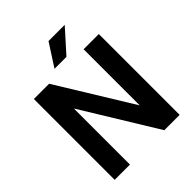

<svg xmlns="http://www.w3.org/2000/svg" viewBox="-243 -1048 1194 1194"><g transform="rotate(-45 354.0 -450.5)"><path d="M639.2 -710.9V0H504.4L202.1 -493.2V0H67.9V-710.9H202.1L505.4 -217.3V-710.9ZM291.5 -752.9 387.2 -901.4H529.8L396.5 -752.9Z"/></g></svg>

Font: Vazirmatn RD FD SemiBold
Style: Regular
Weight: 600
Designer: Saber Rastikerdar
Foundry: Saber Rastikerdar
Version: Version 33.003